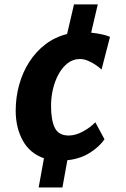

<svg xmlns="http://www.w3.org/2000/svg" viewBox="-20 -708 563 855"><path d="M258.1 126.7H152.2L175.7 -3.3Q112.5 -25.3 81.2 -82.6Q49.9 -139.8 49.9 -214.9Q49.9 -274.9 65.4 -330.6Q80.9 -386.3 110.6 -432.4Q140.3 -478.5 182.5 -510.8Q224.8 -543.1 278.8 -556.5L309.5 -688.4H415.4L385.9 -562.5Q412.6 -559.7 433.9 -555Q455.2 -550.4 469.9 -543.8L432.2 -398.3Q421.7 -408.3 405.6 -419.3Q389.4 -430.2 371.2 -437.7Q352.9 -445.2 336 -445.2Q305.6 -445.2 281.8 -426.9Q258 -408.6 241.4 -378.5Q224.7 -348.5 216 -311.7Q207.3 -274.9 207.3 -237.7Q207.3 -171.9 224.4 -138.2Q241.4 -104.5 286 -104.5Q316 -104.5 348.9 -122.2Q381.8 -139.8 404.5 -163.5L445.3 -87.7Q423.5 -55.6 381.1 -28.2Q338.6 -0.8 279.9 5.5Z"/></svg>

Font: Merriweather Sans Variable Regular
Style: Italic
Weight: 300
Italic angle: -8°
Designer: Eben Sorkin
Foundry: Eben Sorkin
Version: Version 2.001